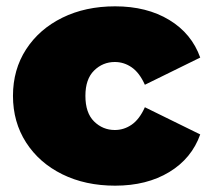

<svg xmlns="http://www.w3.org/2000/svg" viewBox="-20 -577 655 607"><path d="M344 10Q250 10 177 -26Q104 -62 62.5 -126.5Q21 -191 21 -274Q21 -357 62.5 -421Q104 -485 177 -521Q250 -557 344 -557Q444 -557 515 -514Q586 -471 613 -395L438 -309Q421 -347 396.5 -364Q372 -381 343 -381Q305 -381 277.5 -354Q250 -327 250 -274Q250 -220 277.5 -193Q305 -166 343 -166Q372 -166 396.5 -183Q421 -200 438 -238L613 -152Q586 -76 515 -33Q444 10 344 10Z"/></svg>

Font: Montserrat Black
Style: Regular
Weight: 900
Designer: Julieta Ulanovsky
Foundry: Julieta Ulanovsky
Version: Version 9.000; ttfautohint (v1.8.4.7-5d5b)